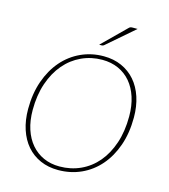

<svg xmlns="http://www.w3.org/2000/svg" viewBox="-132 -1021 995 1132"><g transform="rotate(15 366.0 -455.5)"><path d="M65 0ZM680.5 -407.5Q680.5 -313 653.8 -236.5Q627 -160 579.8 -105.8Q532.5 -51.5 468 -22.2Q403.5 7 328 7Q268 7 219.2 -14.5Q170.5 -36 136.2 -75.5Q102 -115 83.5 -171Q65 -227 65 -295.5Q65 -390 92 -466.5Q119 -543 166.2 -597.5Q213.5 -652 277.8 -681.5Q342 -711 416.5 -711Q477 -711 525.8 -689.2Q574.5 -667.5 609 -627.8Q643.5 -588 662 -532Q680.5 -476 680.5 -407.5ZM652 -407Q652 -472 635 -524Q618 -576 587 -612.5Q556 -649 512 -668.8Q468 -688.5 413.5 -688.5Q346 -688.5 287.2 -661.2Q228.5 -634 185.2 -583.2Q142 -532.5 117.2 -460Q92.5 -387.5 92.5 -297Q92.5 -232 109.5 -180Q126.5 -128 157.8 -91.5Q189 -55 232.8 -35.2Q276.5 -15.5 330.5 -15.5Q399.5 -15.5 458.5 -42.5Q517.5 -69.5 560.5 -120.2Q603.5 -171 627.8 -243.5Q652 -316 652 -407ZM566.5 -918 400 -774Q394 -769.5 387 -769.5H371.5L513 -909Q518 -914.5 522.8 -916.2Q527.5 -918 536 -918Z"/></g></svg>

Font: Lato Thin
Style: Italic
Weight: 200
Italic angle: -7°
Designer: Lukasz Dziedzic
Foundry: tyPoland Lukasz Dziedzic
Version: Version 2.007; 2014-02-27